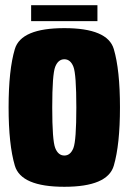

<svg xmlns="http://www.w3.org/2000/svg" viewBox="-20 -712 497 737"><path d="M227 5Q61 5 37 -76Q13 -157 13 -300Q13 -443.5 37 -523.8Q61 -604 227 -604Q393 -604 416.8 -523.8Q440.5 -443.5 440.5 -300Q440.5 -157 416.8 -76Q393 5 227 5ZM227 -115Q250.5 -115 261.8 -143.8Q273 -172.5 273 -299.5Q273 -427 261.8 -455.8Q250.5 -484.5 227 -484.5Q203.5 -484.5 192 -455.8Q180.5 -427 180.5 -299.5Q180.5 -172.5 192 -143.8Q203.5 -115 227 -115ZM99.5 -631V-692H354V-631Z"/></svg>

Font: Anybody Condensed ExtraBold
Style: Regular
Weight: 800
Width: 3
Designer: Tyler Finck
Foundry: Etcetera Type Company
Version: Version 1.010; ttfautohint (v1.8.3) -l 8 -r 50 -G 200 -x 14 